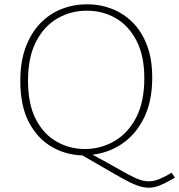

<svg xmlns="http://www.w3.org/2000/svg" viewBox="-20 -720 838 898"><path d="M675 158Q644 158 605.5 141Q567 124 508.5 89.5Q450 55 357 2L371 7Q290 6 222.5 -33Q155 -72 115 -148.5Q75 -225 75 -341Q75 -432 100 -499Q125 -566 168.5 -611Q212 -656 268.5 -678Q325 -700 388 -700Q448 -700 502.5 -679Q557 -658 599.5 -616Q642 -574 667 -509.5Q692 -445 692 -357Q692 -247 654 -169.5Q616 -92 551.5 -48Q487 -4 408 4L406 0Q485 42 534 70.5Q583 99 615.5 113.5Q648 128 676 128Q699 128 724 118Q749 108 783 88L798 111Q759 134 730.5 146Q702 158 675 158ZM111 -343Q111 -234 147 -163.5Q183 -93 244 -58Q305 -23 377 -23Q451 -23 515 -60Q579 -97 617 -170.5Q655 -244 655 -354Q655 -460 618 -530.5Q581 -601 520.5 -635.5Q460 -670 386 -670Q312 -670 249.5 -634.5Q187 -599 149 -526Q111 -453 111 -343Z"/></svg>

Font: Bitter Thin ExtraLight
Style: Regular
Weight: 250
Version: Version 2.002